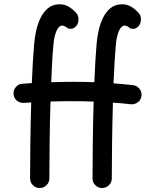

<svg xmlns="http://www.w3.org/2000/svg" viewBox="-20 -852 736 919"><path d="M326.7 -460.4Q378.9 -460.4 431.6 -458.5Q433.6 -509.8 436.3 -556.9Q439 -604 442.4 -643.1Q444.8 -670.9 451.7 -703.6Q458.5 -736.3 472.4 -765.4Q486.3 -794.4 508.8 -813Q531.2 -831.5 564.5 -831.5Q589.4 -831.5 609.1 -819.1Q628.9 -806.6 644 -789.6Q655.3 -776.4 654.5 -758.1Q653.8 -739.7 644.5 -728.5Q633.8 -716.3 623.8 -714.6Q613.8 -712.9 604 -715.8Q588.4 -729.5 575.7 -729.5Q561 -729.5 549.6 -704.6Q538.1 -679.7 534.2 -635.3Q530.8 -597.2 528.1 -550.8Q525.4 -504.4 523.4 -453.1Q570.3 -449.7 616.7 -444.3Q635.3 -442.4 647.5 -427Q659.7 -411.6 657.2 -393.1Q655.3 -374.5 639.9 -362.8Q624.5 -351.1 606 -353Q563.5 -357.9 520.5 -360.8Q517.6 -263.2 516.4 -166.5Q515.1 -69.8 515.1 2Q515.1 21 501.5 34.4Q487.8 47.9 468.8 47.9Q449.7 47.9 436.3 34.4Q422.9 21 422.9 2Q422.9 -71.3 424.1 -168.9Q425.3 -266.6 428.2 -365.7Q378.4 -367.7 326.7 -367.7Q272.9 -367.7 221.7 -366.2Q218.8 -267.1 217.5 -168.9Q216.3 -70.8 216.3 2Q216.3 21 202.6 34.4Q189 47.9 169.9 47.9Q150.9 47.9 137.5 34.4Q124 21 124 2Q124 -70.3 125.2 -166.7Q126.5 -263.2 129.4 -361.8Q111.8 -360.8 94.2 -359.4Q75.2 -358.4 60.5 -370.6Q45.9 -382.8 44.9 -401.9Q43.5 -420.9 55.9 -435.5Q68.4 -450.2 87.4 -451.2Q110.4 -452.6 132.3 -454.1Q134.3 -506.8 137.2 -554.9Q140.1 -603 143.6 -643.1Q146 -670.9 152.8 -703.6Q159.7 -736.3 173.6 -765.4Q187.5 -794.4 210 -813Q232.4 -831.5 265.6 -831.5Q290.5 -831.5 310.3 -819.1Q330.1 -806.6 345.2 -789.6Q356.4 -776.4 355.7 -758.1Q355 -739.7 345.7 -728.5Q335 -716.3 325 -714.6Q314.9 -712.9 305.2 -715.8Q289.6 -729.5 276.9 -729.5Q262.2 -729.5 250.7 -704.6Q239.3 -679.7 235.4 -635.3Q231.9 -598.1 229.5 -553.2Q227.1 -508.3 225.1 -458.5Q276.9 -460.4 326.7 -460.4Z"/></svg>

Font: Mikhak Medium
Style: Regular
Weight: 500
Designer: Amin Abedi
Version: Version 3.3